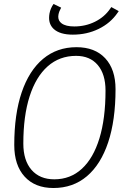

<svg xmlns="http://www.w3.org/2000/svg" viewBox="-20 -942 626 972"><path d="M250.5 9.8Q157.2 9.8 104.7 -47.9Q52.2 -105.5 52.2 -208Q52.2 -363.8 89.8 -474.4Q127.4 -585 198 -644Q268.6 -703.1 367.2 -703.1Q460.4 -703.1 512.7 -647Q564.9 -590.8 564.9 -490.7Q564.9 -333.5 527.6 -221.4Q490.2 -109.4 419.9 -49.8Q349.6 9.8 250.5 9.8ZM254.9 -34.2Q336.4 -34.2 394.5 -87.6Q452.6 -141.1 483.4 -241.7Q514.2 -342.3 514.2 -483.4Q514.2 -566.4 474.9 -612.8Q435.5 -659.2 365.2 -659.2Q281.2 -659.2 221.4 -606.2Q161.6 -553.2 129.9 -454.1Q98.1 -355 98.1 -215.3Q98.1 -129.9 139.6 -82Q181.2 -34.2 254.9 -34.2ZM348.6 -766.6Q283.7 -766.6 252.4 -794.9Q228.5 -816.9 228.5 -851.6Q228.5 -861.8 230.5 -873.5Q235.4 -899.9 251 -921.9L289.6 -903.3Q278.8 -884.3 275.9 -867.7Q274.9 -862.3 274.9 -857.4Q274.9 -836.4 292 -823.7Q313 -808.1 356 -808.1Q412.6 -808.1 460.9 -832Q509.3 -856 538.1 -898.4L543.5 -906.2L581.1 -885.7L574.7 -876.5Q539.1 -824.7 479.5 -795.7Q419.9 -766.6 348.6 -766.6Z"/></svg>

Font: CaskaydiaCove NFP ExtraLight
Style: Italic
Weight: 200
Italic angle: -10°
Designer: Aaron Bell
Foundry: Saja Typeworks
Version: Version 2111.001; VTT 6.35;Nerd Fonts 3.1.1